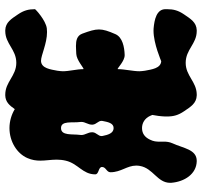

<svg xmlns="http://www.w3.org/2000/svg" viewBox="-39 -729 768 730"><g transform="rotate(-90 345.0 -364.0)"><path d="M447.1 -300C447.1 -300.5 447.3 -300.7 447.7 -300.7C452 -300.7 478.2 -274 500 -274C500.4 -274 500.7 -274 501.1 -274C531.1 -275 568.1 -282 580.1 -309C592.2 -336.8 598 -354.1 598 -371.8C598 -389.1 592.5 -406.8 582.1 -435C574.6 -455.4 556 -459.2 535.2 -459.2C525.4 -459.2 515 -458.3 505.1 -458C482.2 -457.1 452.7 -430.3 447.8 -430.3C447.3 -430.3 447.1 -430.5 447.1 -431C447.1 -456 439.1 -485 439.1 -509C439.1 -515 440.1 -522 441.1 -530C446.1 -556 450.1 -590 477.1 -592H479.1C499.9 -592 544.3 -569.2 588.1 -569.2C592.8 -569.2 597.5 -569.4 602.1 -570C633.1 -574 675.1 -613 675.1 -615C675.1 -640 670.1 -658 655.1 -680C638.1 -705 625.1 -727 595.1 -728H592.1C543.1 -728 522.1 -686 471.1 -686C421.1 -686 399.1 -728 350.1 -728H347.1C322 -727.2 308.8 -711.6 295.1 -691.8C274.4 -704.4 249.1 -712 223.1 -712C171.1 -712 126.1 -683 109.1 -644C101.4 -626.5 99.2 -610.5 99.2 -594.9C99.2 -574.3 103 -554.4 103 -532.7C103 -521.7 102 -510.2 99.1 -498C88.1 -451 47.1 -434 47.1 -386C47.1 -371 75.1 -375 75.1 -360C75.1 -345 55.1 -343 55.1 -328C55.1 -288 80.4 -265.4 80.4 -229.9C80.4 -225.5 80 -220.9 79.1 -216C70.4 -165.7 14.9 -150 14.9 -101.1C14.9 -99.4 15 -97.7 15.1 -96C19.1 -47 48.1 -1 97.1 0C97.5 0 97.9 0 98.4 0C142.2 0 146.3 -51.4 165.1 -92C170.6 -104.2 171.5 -115.3 171.5 -126.1C171.5 -131.2 171.3 -136.2 171.3 -141.2C171.3 -152.9 172.3 -164.8 179.1 -178C188.1 -197 202.1 -208 223.1 -208C243.1 -208 260.1 -197 269.1 -178C270.7 -174.9 272 -171.8 273 -168.8C270.1 -154 267.8 -138.1 267.1 -120V-113C267.1 -88 272.1 -70 287.1 -48C304.1 -23 317.1 -1 347.1 0H348.6C349 0 349.4 0 349.8 0C350.2 0 350.7 0 351.1 0C351.3 0 351.5 0 351.7 0C399.6 -0.9 421.7 -42 471.1 -42C522.1 -42 543.1 0 592.1 0H595.1C625.1 -1 638.1 -23 655.1 -48C670.1 -70 675.1 -88 675.1 -113V-120C674.1 -153 635.1 -161 602.1 -164C599.2 -164.2 596.3 -164.3 593.3 -164.3C543.9 -164.3 478 -135 477.1 -135C450.1 -137 446.1 -171 441.1 -197C440.1 -205 439.1 -212 439.1 -218C439.1 -242 447.1 -275 447.1 -300ZM223.1 -316C203.1 -316 197.1 -338 193.1 -358C192.8 -359.4 192.7 -360.7 192.7 -361.9C192.7 -375.1 206.2 -381.4 207.1 -396C207.1 -396.7 207.1 -397.3 207.1 -397.9C207.1 -413.9 196.7 -423.6 196.7 -438.7C196.7 -440.4 196.8 -442.2 197.1 -444C201.1 -473 193.1 -516 223.1 -516C252.1 -516 242.1 -473 246.1 -444C246.4 -442.2 246.5 -440.4 246.5 -438.7C246.5 -423.6 236 -413.9 236 -397.9C236 -397.3 236.1 -396.7 236.1 -396C237 -381.4 250.5 -375.1 250.5 -361.9C250.5 -360.7 250.4 -359.4 250.1 -358C246.1 -338 242.1 -316 223.1 -316Z"/></g></svg>

Font: Chromatic Etruscan
Style: Regular
Weight: 400
Version: Version 000.910